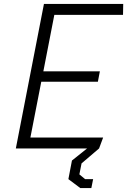

<svg xmlns="http://www.w3.org/2000/svg" viewBox="-20 -750 660 970"><path d="M60 0H420L343.5 61L325.5 155L385.5 200H441.5L450.5 155H410L381 131L392 75.5L480.5 0L501 -55H133.5L188.5 -337H474.5L484.5 -389.5H199L254.5 -675H601.5L602.5 -730H202Z"/></svg>

Font: Monaspace Krypton ExtraLight
Style: Italic
Weight: 200
Italic angle: -11°
Designer: Riley Cran & the Lettermatic Team
Foundry: Lettermatic
Version: Version 1.101 (Monaspace Krypton)